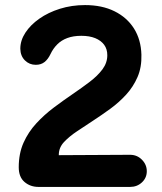

<svg xmlns="http://www.w3.org/2000/svg" viewBox="-20 -736 636 756"><path d="M131.8 0Q99.2 0 76.5 -19.5Q53.8 -39 53.8 -77.5Q53.8 -131.5 72.6 -173.9Q91.5 -216.2 122.9 -250.2Q154.2 -284.2 191.8 -312.4Q229.2 -340.5 265.5 -365.2Q302 -390 333.2 -413.8Q364.5 -437.5 383.5 -463.1Q402.5 -488.8 402.5 -518.5Q402.5 -543 390 -559.8Q377.5 -576.5 354.9 -585.8Q332.2 -595 300.5 -595Q268.5 -595 245 -586.2Q221.5 -577.5 205.4 -561.2Q189.2 -545 178.8 -523Q169.2 -502.8 155.4 -491.8Q141.5 -480.8 120.8 -480.8Q95.8 -480.8 78.1 -498.2Q60.5 -515.8 60 -544Q60 -576.8 79.9 -607.2Q99.8 -637.8 134.8 -662.4Q169.8 -687 216 -701.5Q262.2 -716 314.8 -716Q381.8 -716 431 -691.6Q480.2 -667.2 507.8 -623.4Q535.2 -579.5 536.8 -520.5Q538.2 -471 521.5 -432.6Q504.8 -394.2 476.9 -363.6Q449 -333 414.8 -308Q380.5 -283 345.5 -260.2Q314.5 -239.8 283.8 -219.4Q253 -199 232.2 -176.9Q211.5 -154.8 211.5 -126.2V-125L492.2 -126.5Q519.8 -126.5 538.9 -107.1Q558 -87.8 558 -61.8Q558 -35.8 538.9 -17.9Q519.8 0 492.2 0Z"/></svg>

Font: National Park
Style: Regular
Weight: 400
Designer: Andrea Herstowski, Ben Hoepner
Version: Version 1.009